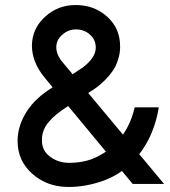

<svg xmlns="http://www.w3.org/2000/svg" viewBox="-20 -732 677 764"><path d="M253 12Q285 12 317.5 6.5Q350 1 383 -10Q448 -32 495 -76Q588 -162 612 -305H516Q495 -213 432 -152Q393 -118 346 -99Q305 -84 256 -84Q212 -84 180 -108Q148 -131 147 -170Q146 -185 149.5 -200Q153 -215 161 -229Q171 -245 187 -261Q203 -277 226 -293Q250 -310 273 -325Q296 -340 317 -353Q336 -365 352 -375.5Q368 -386 380 -397Q400 -414 415 -432Q430 -450 439 -467Q448 -486 453 -506Q458 -526 458 -547Q458 -619 407 -665Q356 -712 281 -712Q211 -712 160 -666Q108 -619 107 -551Q107 -486 156 -425L508 0H633L231 -482Q204 -513 204 -544Q204 -573 227 -593Q251 -615 282 -615Q315 -615 337 -595Q349 -585 355 -572Q361 -559 361 -542Q361 -503 310 -464Q305 -461 292.5 -452.5Q280 -444 261 -431Q239 -418 216 -402.5Q193 -387 169 -371Q109 -330 79 -276Q50 -225 50 -171Q50 -92 109 -40Q168 12 253 12Z"/></svg>

Font: Unageo
Style: Medium
Weight: 500
Designer: Richard Sepsi
Foundry: Richard Sepsi
Version: Version 2.000